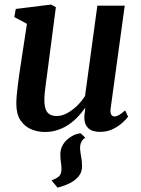

<svg xmlns="http://www.w3.org/2000/svg" viewBox="-20 -580 629 859"><path d="M341 16.5 361.5 36Q348 44.5 342.2 59Q336.5 73.5 339 93.5Q341 111 344 126.2Q347 141.5 347 165Q347 190.5 331.5 209.2Q316 228 291 240.2Q266 252.5 237.5 259.5L210.5 227Q230 220 242.5 210Q255 200 255 177Q255 161.5 252.5 146Q250 130.5 250 111.5Q250 90.5 258.2 73.8Q266.5 57 280 44.8Q293.5 32.5 309.5 25Q325.5 17.5 341 16.5ZM181 10.5Q148 10.5 119.2 -1.8Q90.5 -14 72 -41.2Q53.5 -68.5 53 -114.5Q53 -131.5 54.8 -152.8Q56.5 -174 59.5 -197.5Q62.5 -221 65.8 -244.8Q69 -268.5 72.5 -289.5L100.5 -473.5L44 -503.5L50.5 -540L208 -559.5L230 -548L196 -288Q193.5 -267 190.5 -245.5Q187.5 -224 184.8 -203.5Q182 -183 180.2 -165.2Q178.5 -147.5 178.5 -134Q178.5 -106.5 184.8 -90.5Q191 -74.5 203.2 -67.8Q215.5 -61 234 -61Q257.5 -61 281 -74Q304.5 -87 325.2 -107.2Q346 -127.5 360.5 -150.5L415.5 -554.5H538L475 -95Q472.5 -76.5 477.5 -67.8Q482.5 -59 492 -59Q501 -59 511.8 -65Q522.5 -71 540 -86L553 -58Q547 -49 529.8 -32.8Q512.5 -16.5 486.5 -3.2Q460.5 10 427.5 10Q392.5 10 375.5 -6Q358.5 -22 357.5 -48.5Q357 -51.5 357.2 -56.8Q357.5 -62 358.2 -68.8Q359 -75.5 360 -82.5Q361 -89.5 361.5 -95.5L360 -96Q346 -76.5 328.2 -57.5Q310.5 -38.5 288.2 -23.2Q266 -8 239.2 1.2Q212.5 10.5 181 10.5Z"/></svg>

Font: Merriweather 36pt SemiBold
Style: Italic
Weight: 600
Italic angle: -7.8°
Version: Version 2.101